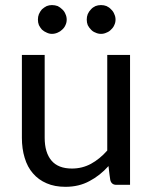

<svg xmlns="http://www.w3.org/2000/svg" viewBox="-20 -721 598 749"><path d="M487.3 -506.8Q487.3 -379.9 487.3 0Q473.6 0 433.6 0Q415 0 410.2 -18.6Q407.2 -37.1 403.3 -73.2Q370.1 -36.1 329.1 -14.6Q288.1 7.8 235.4 7.8Q193.4 7.8 162.1 -5.9Q129.9 -19.5 108.4 -44.9Q86.9 -69.3 76.2 -105.5Q65.4 -140.6 65.4 -183.6Q65.4 -229.5 65.4 -322.3Q65.4 -368.2 65.4 -506.8Q87.9 -506.8 154.3 -506.8Q154.3 -425.8 154.3 -183.6Q154.3 -126 180.7 -94.7Q207 -63.5 260.7 -63.5Q300.8 -63.5 335 -82Q369.1 -100.6 398.4 -133.8Q398.4 -257.8 398.4 -506.8Q419.9 -506.8 487.3 -506.8ZM240.2 -644.5Q240.2 -632.8 235.4 -623Q231.4 -613.3 222.7 -605.5Q214.8 -597.7 205.1 -593.8Q194.3 -588.9 182.6 -588.9Q171.9 -588.9 162.1 -593.8Q152.3 -597.7 143.6 -605.5Q136.7 -613.3 131.8 -623Q127.9 -632.8 127.9 -644.5Q127.9 -656.2 131.8 -666Q136.7 -676.8 143.6 -684.6Q152.3 -692.4 162.1 -697.3Q171.9 -701.2 182.6 -701.2Q194.3 -701.2 205.1 -697.3Q214.8 -692.4 222.7 -684.6Q231.4 -676.8 235.4 -666Q240.2 -656.2 240.2 -644.5ZM430.7 -644.5Q430.7 -632.8 425.8 -623Q421.9 -613.3 413.1 -605.5Q406.2 -597.7 395.5 -593.8Q385.7 -588.9 374 -588.9Q362.3 -588.9 352.5 -593.8Q341.8 -597.7 335 -605.5Q327.1 -613.3 322.3 -623Q318.4 -632.8 318.4 -644.5Q318.4 -656.2 322.3 -666Q327.1 -676.8 335 -684.6Q341.8 -692.4 352.5 -697.3Q362.3 -701.2 374 -701.2Q385.7 -701.2 395.5 -697.3Q406.2 -692.4 413.1 -684.6Q421.9 -676.8 425.8 -666Q430.7 -656.2 430.7 -644.5Z"/></svg>

Font: Lato
Style: Regular
Weight: 400
Designer: Lukasz Dziedzic with Adam Twardoch and Botio Nikoltchev
Version: Version 2.015; 2015-08-06; http://www.latofonts.com/